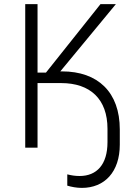

<svg xmlns="http://www.w3.org/2000/svg" viewBox="-20 -720 683 936"><path d="M103 0H163V-315H278C420 -315 504 -237 504 -92V-27C504 82 452 138 368 138C346 138 328 135 308 130V185C328 191 353 196 379 196C490 196 564 118 564 -15V-89C564 -270 458 -372 282 -372H274L545 -700H470L204 -366H163V-700H103Z"/></svg>

Font: Fixel Text Light
Style: Regular
Weight: 300
Width: 4
Designer: AlfaBravo + MacPaw
Foundry: Kyrylo Tkachov, Marchela Mozhyna, Serhii Makarenko, Maria Weinstein, Zakhar Kryvoshyya
Version: Version 1.211